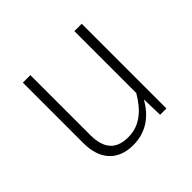

<svg xmlns="http://www.w3.org/2000/svg" viewBox="-141 -728 904 904"><g transform="rotate(-45 311.0 -276.0)"><path d="M504 -564H455V-152C414 -82 361 -31 282 -31C204 -31 162 -71 162 -165V-564H112V-161C112 -50 171 12 272 12C362 12 421 -38 459 -105L462 0H504Z"/></g></svg>

Font: Glow Sans SC Normal Light
Style: Regular
Weight: 300
Designer: Ryoko NISHIZUKA (kana, bopomofo & ideographs); Paul D. Hunt (Latin, Greek & Cyrillic); Sandoll Communications, Soo-young
Version: Version 0.93